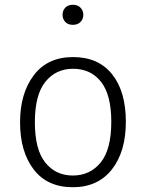

<svg xmlns="http://www.w3.org/2000/svg" viewBox="-20 -773 611 804"><path d="M285 11Q178 11 121 -63.5Q64 -138 64 -261Q64 -382 121.5 -458Q179 -534 286 -534Q392 -534 449.5 -462Q507 -390 507 -263Q507 -138 448.5 -63.5Q390 11 285 11ZM285 -38Q357 -38 401.5 -92.5Q446 -147 446 -263Q446 -376 403 -430.5Q360 -485 286 -485Q214 -485 170 -430.5Q126 -376 126 -261Q126 -147 169.5 -92.5Q213 -38 285 -38ZM285 -669Q265 -669 253.5 -681Q242 -693 242 -711Q242 -729 253.5 -741Q265 -753 285 -753Q306 -753 317.5 -740.5Q329 -728 329 -711Q329 -694 317.5 -681.5Q306 -669 285 -669Z"/></svg>

Font: Trujillo Light
Style: Regular
Weight: 300
Designer: Fira Sans original fonts by bBox Type GmbH, Carrois Corporate GbR, & Edenspiekermann AG / Changes by Cristiano Sobral
Foundry: Fira Sans original fonts by bBox Type GmbH, Carrois Corporate GbR, & Edenspiekermann AG / Changes by Cristiano Sobral
Version: Version 4.301;July 28, 2020;FontCreator 13.0.0.2655 64-bit